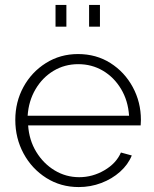

<svg xmlns="http://www.w3.org/2000/svg" viewBox="-20 -748 623 778"><path d="M299 10Q226 10 167.5 -27Q109 -64 75.5 -126Q42 -188 42 -262Q42 -335 75 -395.5Q108 -456 166 -492.5Q224 -529 296 -529Q370 -529 427.5 -492.5Q485 -456 518 -395Q551 -334 551 -262Q551 -250 550 -240H94Q98 -180 127 -132.5Q156 -85 201.5 -57.5Q247 -30 301 -30Q355 -30 403 -58Q451 -86 470 -130L514 -118Q499 -81 466.5 -52Q434 -23 390.5 -6.5Q347 10 299 10ZM92 -279H503Q499 -340 470.5 -387.5Q442 -435 397 -461.5Q352 -488 297 -488Q242 -488 197 -461Q152 -434 124 -386.5Q96 -339 92 -279ZM205 -640V-728H249V-640ZM341 -640V-728H385V-640Z"/></svg>

Font: Raleway Light
Style: Regular
Weight: 300
Designer: Matt McInerney, Pablo Impallari, Rodrigo Fuenzalida
Foundry: Matt McInerney, Pablo Impallari, Rodrigo Fuenzalida
Version: Version 4.026